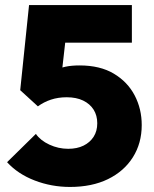

<svg xmlns="http://www.w3.org/2000/svg" viewBox="-20 -729 608 760"><path d="M257 11Q184 11 117.5 -14.5Q51 -40 8 -87L122 -199Q140 -173 175.5 -156.5Q211 -140 250 -140Q285 -140 310.5 -152.5Q336 -165 350.5 -187.5Q365 -210 365 -241Q365 -272 350.5 -295Q336 -318 309 -331Q282 -344 244 -344Q210 -344 181.5 -334.5Q153 -325 130 -308L147 -422Q174 -438 195 -449Q216 -460 239.5 -465Q263 -470 295 -470Q376 -470 430.5 -437.5Q485 -405 513 -351.5Q541 -298 541 -234Q541 -162 506 -106.5Q471 -51 407.5 -20Q344 11 257 11ZM130 -308 60 -372 95 -709H255L218 -383ZM117 -560 95 -709H502V-560Z"/></svg>

Font: Outfit ExtraBold
Style: Regular
Weight: 800
Designer: Rodrigo Fuenzalida
Foundry: fragTYPE
Version: Version 1.100;gftools[0.9.27]